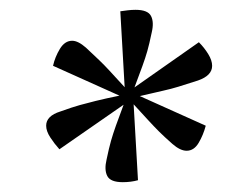

<svg xmlns="http://www.w3.org/2000/svg" viewBox="-20 -674 459 391"><path d="M101 -370Q91 -381 82.5 -394Q74 -407 74 -418Q74 -438 103 -447Q128 -456 142.5 -460Q157 -464 175 -468.5Q193 -473 227 -480L251 -494L385 -588Q396 -577 404 -564Q412 -551 412 -540Q412 -520 383 -510Q358 -502 343.5 -497.5Q329 -493 311 -489Q293 -485 259 -477L235 -463ZM360 -367Q347 -367 331 -381Q314 -396 304 -406Q294 -416 282.5 -428.5Q271 -441 249 -465L226 -478L88 -540Q92 -558 102 -574.5Q112 -591 127 -591Q139 -591 155 -577Q172 -561 182 -551.5Q192 -542 203.5 -529.5Q215 -517 237 -493L261 -480L399 -418Q394 -399 384.5 -383Q375 -367 360 -367ZM230 -303Q205 -303 198.5 -315.5Q192 -328 197 -349Q202 -373 206 -387Q210 -401 216 -418Q222 -435 234 -467V-494L225 -651Q232 -652 240 -653Q248 -654 256 -654Q281 -654 287.5 -641.5Q294 -629 289 -608Q284 -584 280 -570Q276 -556 270 -539.5Q264 -523 252 -491V-464L261 -307Q254 -305 246 -304Q238 -303 230 -303Z"/></svg>

Font: Rasa
Style: Italic
Weight: 400
Italic angle: -7.10001°
Designer: Anna Giedrys (Yrsa+Rasa design), David Brezina (Yrsa art-direction, Rasa art-direction, design)
Foundry: Rosetta Type Foundry
Version: Version 2.004